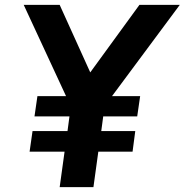

<svg xmlns="http://www.w3.org/2000/svg" viewBox="-20 -765 755 785"><path d="M362 0 382 -145H522L533 -229H394L402 -289H541L553 -372H438L715 -745H550L349 -469L224 -745H77L250 -372H133L121 -289H264L256 -229H113L101 -145H244L224 0Z"/></svg>

Font: Plus Jakarta Sans
Style: Bold Italic
Weight: 700
Italic angle: -8°
Designer: Gumpita Rahayu
Foundry: Tokotype
Version: Version 2.071;gftools[0.9.30]